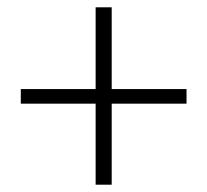

<svg xmlns="http://www.w3.org/2000/svg" viewBox="-20 -628 568 526"><path d="M242 -122V-344H37V-384H242V-608H286V-384H491V-344H286V-122Z"/></svg>

Font: Noto Sans KR Thin ExtraLight
Style: Regular
Weight: 250
Version: Version 2.004-H2;hotconv 1.0.118;makeotfexe 2.5.65603